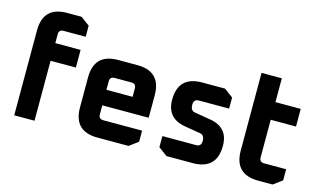

<svg xmlns="http://www.w3.org/2000/svg" viewBox="-87 -1001 2101 1262"><g transform="rotate(15 963.0 -370.0)"><path d="M72 0V-577.9Q72 -740 234.1 -740H332.1L392.1 -695.4V-620H242.1Q210 -620 210 -587.9V-528H382.1V-407.9H210V0Z M476 -162.1V-365.9Q476 -528 638.1 -528H768.1Q929.9 -528 929.9 -365.9V-213.1H614V-152.1Q614 -120 646.1 -120H909.9V-44.6L849.9 0H638.1Q476 0 476 -162.1ZM614 -318.6H791.9V-375.9Q791.9 -407.9 759.9 -407.9H646.1Q614 -407.9 614 -375.9Z M1047.9 -44.6V-120H1278.3Q1312.2 -120 1312.2 -158Q1312.2 -196.9 1283.6 -202L1175.9 -220Q1047.9 -241.7 1047.9 -367.5Q1047.9 -528 1210.1 -528H1364.9L1424.9 -483.3V-407.9H1218.4Q1184.3 -407.9 1184.3 -370Q1184.3 -329.6 1214.6 -325L1322.3 -307Q1448.9 -286.3 1448.9 -160.7Q1448.9 0 1286.3 0H1107.9Z M1570 -162.1V-690H1708V-528H1880.1V-407.9H1708V-152.1Q1708 -120 1740.1 -120H1890.1V-44.6L1830.1 0H1732.1Q1570 0 1570 -162.1Z"/></g></svg>

Font: Oxanium ExtraLight
Style: Regular
Weight: 200
Designer: Severin Meyer
Version: Version 2.000